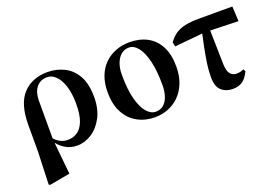

<svg xmlns="http://www.w3.org/2000/svg" viewBox="-104 -865 1994 1389"><g transform="rotate(-20 893.0 -170.0)"><path d="M68 211 77 -38V-243Q77 -406 147.5 -481.5Q218 -557 337 -557Q405 -557 464 -528Q523 -499 558.5 -436.5Q594 -374 594 -272Q594 -181 560 -116.5Q526 -52 472.5 -17.5Q419 17 361 17Q306 17 264 -10.5Q222 -38 196 -81H192L208 -95Q227 -72 253 -58.5Q279 -45 311 -45Q353 -45 385.5 -67.5Q418 -90 436.5 -139.5Q455 -189 455 -270Q455 -353 436 -409.5Q417 -466 387 -494.5Q357 -523 323 -523Q270 -523 240 -486.5Q210 -450 209 -386V-85L210 -72L236 188L77 217Z M958 17Q886 17 826.5 -15Q767 -47 732 -111Q697 -175 697 -270Q697 -341 718 -394.5Q739 -448 776.5 -484Q814 -520 863 -538.5Q912 -557 968 -557Q1045 -557 1103.5 -526Q1162 -495 1195 -432.5Q1228 -370 1228 -277Q1228 -205 1206.5 -150.5Q1185 -96 1147.5 -58.5Q1110 -21 1061.5 -2Q1013 17 958 17ZM977 -19Q1014 -19 1038.5 -40Q1063 -61 1075.5 -99Q1088 -137 1088 -186Q1088 -294 1070 -368.5Q1052 -443 1021 -482.5Q990 -522 951 -522Q917 -522 891.5 -501Q866 -480 851.5 -442Q837 -404 837 -354Q837 -240 857 -165.5Q877 -91 909 -55Q941 -19 977 -19Z M1270 -415 1263 -449Q1288 -484 1318.5 -505Q1349 -526 1393 -535.5Q1437 -545 1501 -545H1757L1763 -430L1508 -438ZM1558 17Q1506 17 1471.5 -13.5Q1437 -44 1437 -115Q1437 -172 1446 -231.5Q1455 -291 1467 -348.5Q1479 -406 1490 -456H1547L1553 -173Q1555 -121 1573 -99.5Q1591 -78 1621 -78Q1637 -78 1650.5 -81Q1664 -84 1676 -91L1686 -73Q1665 -27 1635 -5Q1605 17 1558 17Z"/></g></svg>

Font: Noto Serif JP ExtraBold
Style: Regular
Weight: 800
Designer: Ryoko NISHIZUKA 西塚涼子 (kana & ideographs); Frank Grießhammer (Latin, Greek & Cyrillic); Wenlong ZHANG 张文龙 (bopomofo); San
Foundry: Adobe
Version: Version 2.003-H1;hotconv 1.1.1;makeotfexe 2.6.0